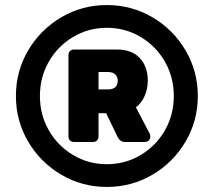

<svg xmlns="http://www.w3.org/2000/svg" viewBox="-20 -730 846 760"><path d="M763 -350Q763 -252 714.5 -169.5Q666 -87 583.5 -38.5Q501 10 403 10Q305 10 222.5 -38.5Q140 -87 91.5 -169.5Q43 -252 43 -350Q43 -448 91.5 -530.5Q140 -613 222.5 -661.5Q305 -710 403 -710Q501 -710 583.5 -661.5Q666 -613 714.5 -530.5Q763 -448 763 -350ZM668 -350Q668 -424 633 -485.5Q598 -547 537 -583.5Q476 -620 403 -620Q330 -620 269 -583.5Q208 -547 173 -485.5Q138 -424 138 -350Q138 -276 173 -214.5Q208 -153 269 -116.5Q330 -80 403 -80Q476 -80 537 -116.5Q598 -153 633 -214.5Q668 -276 668 -350ZM251 -190V-512Q251 -522 257 -528Q263 -534 273 -534H442Q503 -534 534 -499.5Q565 -465 565 -412Q565 -379 553 -351Q541 -323 518 -305L571 -204Q575 -198 575 -190Q575 -181 569.5 -174.5Q564 -168 553 -168H475Q456 -168 446 -187L400 -282H370V-190Q370 -180 364 -174Q358 -168 348 -168H273Q263 -168 257 -174Q251 -180 251 -190ZM407 -376Q427 -376 436.5 -385Q446 -394 446 -410Q446 -426 436 -435.5Q426 -445 407 -445H370V-376Z"/></svg>

Font: Hezaedrus
Style: Bold
Weight: 700
Designer: Hubert & Fischer
Foundry: Hubert & Fischer
Version: Version 1.10;September 3, 2019;FontCreator 11.5.0.2425 64-bi